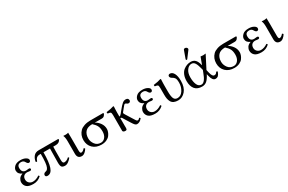

<svg xmlns="http://www.w3.org/2000/svg" viewBox="136 -1918 4749 3165"><g transform="rotate(-30 2510.0 -335.5)"><path d="M123 -121.1Q123 -81.1 151.1 -54.4Q179.2 -27.8 220.2 -27.8Q282.2 -27.8 344.2 -70.8Q358.4 -65.9 358.9 -49.8Q294.9 10.3 209 9.8Q119.1 9.8 81.5 -25.6Q43.9 -61 43.9 -112.8Q43.9 -147 64.9 -179.4Q85.9 -211.9 134.8 -229V-231Q63 -260.7 63 -327.1Q63 -366.2 100.1 -402.6Q137.2 -439 215.8 -439Q272 -439 311.5 -417Q351.1 -395 351.1 -367.2Q351.1 -347.2 341.1 -338.6Q331.1 -330.1 318.8 -330.1Q295.9 -330.1 276.9 -362.8Q255.9 -405.8 210 -405.8Q133.8 -405.8 133.8 -334Q133.8 -243.2 212.9 -243.2L236.8 -245.6Q260.7 -248 264.2 -248Q293 -248 293 -227.1Q293 -204.1 263.2 -204.1Q259.3 -204.1 238 -207Q216.8 -210 211.9 -210Q169.9 -210 146.5 -186.5Q123 -163.1 123 -121.1Z M927.7 -429.2 939 -417Q913.1 -360.8 847.2 -360.8H796.9Q793.9 -324.7 793.9 -106Q793.9 -44.9 826.2 -44.9Q875 -44.9 916 -85.9Q930.2 -85 934.1 -69.8Q912.1 -41 877.9 -15.6Q843.8 9.8 812 9.8Q765.1 9.8 748 -12.2Q731 -34.2 731 -91.8Q731 -208 734.9 -360.8H610.8Q610.8 -173.8 579.8 -82Q548.8 9.8 477.1 9.8Q438 9.8 438 -23.9Q438 -38.1 449 -50Q460 -62 479 -65.9Q499 -70.8 510 -78.9Q521 -86.9 533.9 -114Q546.9 -141.1 553 -202.1Q559.1 -263.2 559.1 -360.8H541Q502.9 -360.8 480.5 -342.5Q458 -324.2 444.8 -282.2Q437 -279.3 429.4 -281.7Q421.9 -284.2 420.9 -290Q427.7 -345.2 461.4 -387.2Q495.1 -429.2 559.1 -429.2Z M1046.9 -321.8Q1046.9 -391.6 1028.8 -429.2L1030.8 -431.2Q1043 -429.2 1073.7 -429.2Q1103.5 -429.2 1124 -437Q1126 -375 1126 -342.8V-99.1Q1126 -43.9 1148.9 -43.9Q1182.1 -43.9 1215.8 -86.9Q1232.9 -83 1236.8 -69.8Q1218.8 -37.6 1189.2 -13.2Q1159.7 11.2 1129.9 11.2Q1046.9 11.2 1046.9 -81.1Z M1723.6 -360.8H1587.9Q1637.7 -335 1673.6 -284.4Q1709.5 -233.9 1709.5 -171.9Q1709.5 -147.9 1699.5 -118.9Q1689.5 -89.8 1668 -59.8Q1646.5 -29.8 1604 -10Q1561.5 9.8 1505.9 9.8Q1403.8 9.8 1342.3 -49.6Q1280.8 -108.9 1280.8 -204.1Q1280.8 -301.3 1345.7 -366.2Q1373.5 -394 1425.5 -411.6Q1477.5 -429.2 1542.5 -429.2H1783.7L1794.4 -417Q1779.3 -388.2 1764.4 -374.5Q1749.5 -360.8 1723.6 -360.8ZM1512.7 -22.9Q1561.5 -22.9 1594 -64.5Q1626.5 -106 1626.5 -174.8Q1626.5 -238.8 1605.5 -279.3Q1584.5 -319.8 1537.6 -360.8Q1446.8 -360.8 1405.3 -313.5Q1363.8 -266.1 1363.8 -188Q1363.8 -127.9 1402.8 -75.4Q1441.9 -22.9 1512.7 -22.9Z M1910.6 -316.9Q1910.6 -358.9 1899.2 -369.9Q1887.7 -380.9 1845.7 -384.8Q1839.8 -401.9 1843.3 -413.1Q1936 -425.3 1980.5 -441.9Q1993.7 -441.9 1993.7 -435.1Q1993.2 -427.7 1992.4 -415.8Q1991.7 -403.8 1990.5 -373.5Q1989.3 -343.3 1989.3 -321.3V-245.1Q2007.3 -245.1 2031.2 -274.9L2069.3 -321.8Q2123.5 -388.7 2154.1 -413.8Q2184.6 -439 2217.3 -439Q2269 -439 2269.5 -392.1Q2269.5 -378.9 2258.5 -368.4Q2247.6 -357.9 2233.4 -357.9Q2213.4 -357.9 2196.3 -373Q2187.5 -381.8 2174.3 -381.8Q2164.6 -381.8 2153.6 -370.4Q2142.6 -358.9 2118.7 -328.6Q2112.3 -320.8 2109.4 -316.9L2074.7 -273.9Q2071.8 -270 2071.5 -261Q2071.3 -252 2090.3 -223.1L2162.6 -106.9Q2167.5 -100.1 2174.1 -89.1Q2180.7 -78.1 2184.1 -73Q2187.5 -67.9 2191.9 -61Q2196.3 -54.2 2199.5 -51Q2202.6 -47.9 2207 -44.4Q2211.4 -41 2214.8 -40Q2218.3 -39.1 2223.6 -39.1Q2239.7 -39.1 2260.3 -64Q2274.4 -61 2279.3 -46.9Q2234.4 10.3 2180.7 9.8Q2162.6 9.8 2146 -5.6Q2129.4 -21 2103.5 -63L2030.3 -180.2Q2029.3 -182.1 2025.9 -188Q2022.5 -193.8 2021 -196Q2019.5 -198.2 2016.6 -202.6Q2013.7 -207 2011.5 -208.5Q2009.3 -210 2005.9 -211.9Q2002.4 -213.9 1998.5 -214.8Q1994.6 -215.8 1989.3 -215.8V-71.8Q1989.3 -66.9 1989.7 -50Q1990.2 -33.2 1989.7 -26.1Q1989.3 -19 1986.8 -8.5Q1984.4 2 1978 5.9Q1971.7 9.8 1960.4 9.8Q1916.5 9.8 1910.6 -17.1V-71.8Z M2442.4 -121.1Q2442.4 -81.1 2470.5 -54.4Q2498.5 -27.8 2539.6 -27.8Q2601.6 -27.8 2663.6 -70.8Q2677.7 -65.9 2678.2 -49.8Q2614.3 10.3 2528.3 9.8Q2438.5 9.8 2400.9 -25.6Q2363.3 -61 2363.3 -112.8Q2363.3 -147 2384.3 -179.4Q2405.3 -211.9 2454.1 -229V-231Q2382.3 -260.7 2382.3 -327.1Q2382.3 -366.2 2419.4 -402.6Q2456.5 -439 2535.2 -439Q2591.3 -439 2630.9 -417Q2670.4 -395 2670.4 -367.2Q2670.4 -347.2 2660.4 -338.6Q2650.4 -330.1 2638.2 -330.1Q2615.2 -330.1 2596.2 -362.8Q2575.2 -405.8 2529.3 -405.8Q2453.1 -405.8 2453.1 -334Q2453.1 -243.2 2532.2 -243.2L2556.2 -245.6Q2580.1 -248 2583.5 -248Q2612.3 -248 2612.3 -227.1Q2612.3 -204.1 2582.5 -204.1Q2578.6 -204.1 2557.4 -207Q2536.1 -210 2531.2 -210Q2489.3 -210 2465.8 -186.5Q2442.4 -163.1 2442.4 -121.1Z M2887.2 -321.3V-203.1Q2887.2 -116.2 2904.8 -72.5Q2922.4 -28.8 2974.1 -28.8Q3039.1 -28.8 3080.1 -93.5Q3121.1 -158.2 3121.1 -236.8Q3121.1 -271 3116.7 -294.4Q3112.3 -317.9 3100.8 -331.5Q3089.4 -345.2 3082.8 -350.1Q3076.2 -355 3060.5 -363.8Q3026.4 -382.8 3026.4 -412.1Q3026.4 -424.3 3036.9 -433.1Q3047.4 -441.9 3060.5 -441.9Q3107.4 -441.9 3134.8 -390.4Q3162.1 -338.9 3162.1 -249Q3162.1 -126 3103.8 -58.1Q3045.4 9.8 2965.3 9.8Q2917.5 9.8 2885 -5.1Q2852.5 -20 2836.4 -49.1Q2820.3 -78.1 2814.2 -110.6Q2808.1 -143.1 2808.1 -187V-316.9Q2808.1 -358.9 2796.6 -369.9Q2785.2 -380.9 2743.2 -384.8Q2737.3 -401.9 2741.2 -413.1Q2834 -425.3 2878.4 -441.9Q2891.6 -441.9 2891.1 -435.1Q2891.1 -432.6 2890.9 -428Q2890.6 -423.3 2889.9 -409.4Q2889.2 -395.5 2888.7 -382.6Q2888.2 -369.6 2887.7 -352.3Q2887.2 -335 2887.2 -321.3Z M3488.3 -682.1Q3504.4 -682.1 3517.3 -671.6Q3530.3 -661.1 3530.3 -647Q3530.3 -635.7 3523.9 -628.9L3432.1 -506.8Q3426.3 -499 3419.9 -499Q3405.8 -499 3406.2 -512.2Q3406.2 -516.1 3408.2 -522L3460 -665Q3466.3 -682.1 3488.3 -682.1ZM3615.2 -190.9 3628.9 -132.8Q3648.9 -50.8 3685.1 -50.8Q3704.1 -50.8 3716.1 -58.3Q3728 -65.9 3740.2 -87.9Q3756.3 -87.9 3765.1 -77.1Q3748 -30.3 3727.5 -10.3Q3707 9.8 3673.8 9.8Q3618.7 9.8 3595.2 -90.8L3585.9 -129.9Q3547.9 -54.7 3510.5 -22.5Q3473.1 9.8 3421.9 9.8Q3329.1 9.8 3284.7 -44.7Q3240.2 -99.1 3240.2 -195.8Q3240.2 -261.7 3260.7 -311.3Q3281.2 -360.8 3314.7 -387.5Q3348.1 -414.1 3383.5 -426.5Q3418.9 -439 3456.1 -439Q3483.4 -439 3504.9 -430.2Q3526.4 -421.4 3542.5 -404.1Q3558.6 -386.7 3569.8 -362.1Q3581.1 -337.4 3588.9 -304.2Q3591.3 -294.4 3594.2 -302.7Q3594.7 -303.7 3595.7 -306.2L3643.1 -434.1Q3649.9 -434.1 3666.5 -431.6Q3683.1 -429.2 3691.2 -429.2Q3699.2 -429.2 3716.6 -431.6Q3733.9 -434.1 3740.2 -434.1ZM3564.9 -222.2 3560.1 -243.2Q3541 -324.2 3517.1 -364.5Q3493.2 -404.8 3451.2 -404.8Q3399.4 -404.8 3361.8 -353.3Q3324.2 -301.8 3324.2 -219.2Q3324.2 -132.3 3349.1 -78.1Q3374 -23.9 3427.2 -23.9Q3493.2 -23.9 3548.8 -181.2Z M4252 -360.8H4116.2Q4166 -335 4201.9 -284.4Q4237.8 -233.9 4237.8 -171.9Q4237.8 -147.9 4227.8 -118.9Q4217.8 -89.8 4196.3 -59.8Q4174.8 -29.8 4132.3 -10Q4089.8 9.8 4034.2 9.8Q3932.1 9.8 3870.6 -49.6Q3809.1 -108.9 3809.1 -204.1Q3809.1 -301.3 3874 -366.2Q3901.9 -394 3953.9 -411.6Q4005.9 -429.2 4070.8 -429.2H4312L4322.8 -417Q4307.6 -388.2 4292.7 -374.5Q4277.8 -360.8 4252 -360.8ZM4041 -22.9Q4089.8 -22.9 4122.3 -64.5Q4154.8 -106 4154.8 -174.8Q4154.8 -238.8 4133.8 -279.3Q4112.8 -319.8 4065.9 -360.8Q3975.1 -360.8 3933.6 -313.5Q3892.1 -266.1 3892.1 -188Q3892.1 -127.9 3931.2 -75.4Q3970.2 -22.9 4041 -22.9Z M4464.8 -121.1Q4464.8 -81.1 4492.9 -54.4Q4521 -27.8 4562 -27.8Q4624 -27.8 4686 -70.8Q4700.2 -65.9 4700.7 -49.8Q4636.7 10.3 4550.8 9.8Q4460.9 9.8 4423.3 -25.6Q4385.7 -61 4385.7 -112.8Q4385.7 -147 4406.7 -179.4Q4427.7 -211.9 4476.6 -229V-231Q4404.8 -260.7 4404.8 -327.1Q4404.8 -366.2 4441.9 -402.6Q4479 -439 4557.6 -439Q4613.8 -439 4653.3 -417Q4692.9 -395 4692.9 -367.2Q4692.9 -347.2 4682.9 -338.6Q4672.9 -330.1 4660.6 -330.1Q4637.7 -330.1 4618.7 -362.8Q4597.7 -405.8 4551.8 -405.8Q4475.6 -405.8 4475.6 -334Q4475.6 -243.2 4554.7 -243.2L4578.6 -245.6Q4602.5 -248 4606 -248Q4634.8 -248 4634.8 -227.1Q4634.8 -204.1 4605 -204.1Q4601.1 -204.1 4579.8 -207Q4558.6 -210 4553.7 -210Q4511.7 -210 4488.3 -186.5Q4464.8 -163.1 4464.8 -121.1Z M4822.8 -321.8Q4822.8 -391.6 4804.7 -429.2L4806.6 -431.2Q4818.8 -429.2 4849.6 -429.2Q4879.4 -429.2 4899.9 -437Q4901.9 -375 4901.9 -342.8V-99.1Q4901.9 -43.9 4924.8 -43.9Q4958 -43.9 4991.7 -86.9Q5008.8 -83 5012.7 -69.8Q4994.6 -37.6 4965.1 -13.2Q4935.5 11.2 4905.8 11.2Q4822.8 11.2 4822.8 -81.1Z"/></g></svg>

Font: Linux Libertine Capitals
Style: Small Caps
Weight: 400
Designer: Philipp H. Poll
Foundry: Philipp H. Poll
Version: Version 5.1.3